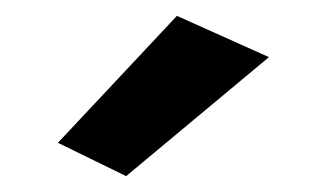

<svg xmlns="http://www.w3.org/2000/svg" viewBox="-20 -726 415 242"><path d="M319 -654 203 -706 53 -546 139 -504Z"/></svg>

Font: Jost
Style: Bold
Weight: 700
Version: Version 3.710